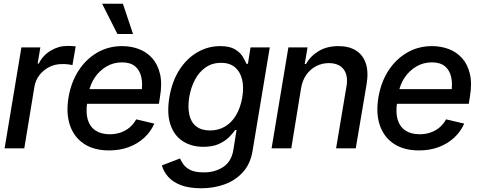

<svg xmlns="http://www.w3.org/2000/svg" viewBox="-20 -802 2584 1038"><path d="M4.9 0 95.7 -545.9H198.2L183.6 -458.5H189.5Q211.4 -502.4 253.9 -528.1Q296.4 -553.7 344.2 -553.7Q354.5 -553.7 367.4 -553.2Q380.4 -552.7 389.2 -551.3L371.6 -449.7Q365.7 -451.7 349.6 -453.9Q333.5 -456.1 316.9 -455.6Q279.3 -456.1 247.3 -440.2Q215.3 -424.3 193.6 -396.5Q171.9 -368.7 166 -332.5L111.3 0Z M569.8 11.2Q488.3 11.2 434.3 -24.4Q380.4 -60.1 358.4 -124Q336.4 -188 350.1 -273.4Q363.8 -356.4 404.1 -419.2Q444.3 -481.9 505.1 -517.3Q565.9 -552.7 640.6 -552.7Q688 -552.7 730 -537.1Q772 -521.5 802.2 -488.3Q832.5 -455.1 845 -402.8Q857.4 -350.6 844.7 -276.4L838.9 -240.7H404.8L418 -320.3H797.9L743.7 -295.9Q752.4 -346.7 744.1 -384.5Q735.8 -422.4 710.2 -443.6Q684.6 -464.8 639.6 -464.8Q592.8 -464.8 554.9 -442.1Q517.1 -419.4 492.4 -382.8Q467.8 -346.2 460.4 -303.2L451.7 -249Q442.9 -193.4 454.6 -154.8Q466.3 -116.2 496.8 -96.2Q527.3 -76.2 573.7 -76.2Q605.5 -76.2 632.6 -85.7Q659.7 -95.2 680.9 -113Q702.1 -130.9 716.3 -156.7L814.5 -133.8Q794.9 -89.8 759.8 -57.4Q724.6 -24.9 676.5 -6.8Q628.4 11.2 569.8 11.2ZM614.7 -618.2 532.2 -781.7H644.5L699.2 -618.2Z M1067.9 215.8Q1002 215.8 958 199Q914.1 182.1 889.2 153.8Q864.3 125.5 855 92.3L953.1 54.7Q960 70.3 972.7 87.9Q985.4 105.5 1010.7 117.7Q1036.1 129.9 1081.1 129.9Q1141.1 130.4 1186.3 101.1Q1231.4 71.8 1241.7 7.8L1258.8 -99.1H1251.5Q1239.7 -82 1218.3 -60.5Q1196.8 -39.1 1163.3 -23.7Q1129.9 -8.3 1079.6 -8.3Q1015.1 -8.3 968.3 -38.6Q921.4 -68.8 901.4 -128.4Q881.3 -188 895.5 -274.9Q909.7 -361.8 949.7 -424.1Q989.7 -486.3 1047.1 -519.5Q1104.5 -552.7 1170.4 -552.7Q1221.2 -552.7 1249.5 -535.9Q1277.8 -519 1291.7 -496.6Q1305.7 -474.1 1312.5 -457H1320.3L1334.5 -545.9H1438.5L1345.7 12.2Q1334.5 82.5 1294.4 127.4Q1254.4 172.4 1195.6 194.1Q1136.7 215.8 1067.9 215.8ZM1115.7 -96.7Q1161.1 -96.7 1197 -118.2Q1232.9 -139.6 1256.6 -179.9Q1280.3 -220.2 1290 -276.4Q1298.8 -331.5 1288.6 -373.3Q1278.3 -415 1249.8 -438.7Q1221.2 -462.4 1175.3 -462.4Q1127.4 -462.4 1091.8 -437.7Q1056.2 -413.1 1033.9 -370.8Q1011.7 -328.6 1002.9 -276.4Q994.6 -223.1 1003.4 -182.4Q1012.2 -141.6 1040.3 -119.1Q1068.4 -96.7 1115.7 -96.7Z M1607.4 -323.7 1554.7 0H1448.2L1539.1 -545.9H1642.6L1627.4 -456.1H1634.3Q1659.7 -500.5 1704.1 -526.6Q1748.5 -552.7 1810.1 -552.7Q1865.7 -552.7 1903.6 -529.5Q1941.4 -506.3 1957.3 -460.4Q1973.1 -414.6 1961.9 -346.7L1903.3 0H1796.9L1853 -334Q1863.3 -393.1 1838.1 -426.8Q1813 -460.4 1758.3 -460.9Q1721.2 -460.9 1689.5 -444.6Q1657.7 -428.2 1636.2 -397.9Q1614.7 -367.7 1607.4 -323.7Z M2245.1 11.2Q2163.6 11.2 2109.6 -24.4Q2055.7 -60.1 2033.7 -124Q2011.7 -188 2025.4 -273.4Q2039.1 -356.4 2079.3 -419.2Q2119.6 -481.9 2180.4 -517.3Q2241.2 -552.7 2315.9 -552.7Q2363.3 -552.7 2405.3 -537.1Q2447.3 -521.5 2477.5 -488.3Q2507.8 -455.1 2520.3 -402.8Q2532.7 -350.6 2520 -276.4L2514.2 -240.7H2080.1L2093.3 -320.3H2473.1L2418.9 -295.9Q2427.7 -346.7 2419.4 -384.5Q2411.1 -422.4 2385.5 -443.6Q2359.9 -464.8 2314.9 -464.8Q2268.1 -464.8 2230.2 -442.1Q2192.4 -419.4 2167.7 -382.8Q2143.1 -346.2 2135.7 -303.2L2127 -249Q2118.2 -193.4 2129.9 -154.8Q2141.6 -116.2 2172.1 -96.2Q2202.6 -76.2 2249 -76.2Q2280.8 -76.2 2307.9 -85.7Q2335 -95.2 2356.2 -113Q2377.4 -130.9 2391.6 -156.7L2489.7 -133.8Q2470.2 -89.8 2435.1 -57.4Q2399.9 -24.9 2351.8 -6.8Q2303.7 11.2 2245.1 11.2Z"/></svg>

Font: Inter Tight Medium
Style: Italic
Weight: 500
Italic angle: -9.39999°
Designer: Rasmus Andersson
Foundry: rsms
Version: Version 3.004